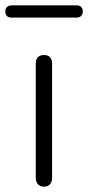

<svg xmlns="http://www.w3.org/2000/svg" viewBox="-54 -695 330 719"><path d="M111 4Q96 4 88 -5Q80 -14 80 -29V-457Q80 -473 88 -481Q96 -489 111 -489Q125 -489 133 -481Q141 -473 141 -457V-29Q141 -14 133.5 -5Q126 4 111 4ZM-9 -629Q-34 -629 -34 -652Q-34 -663 -27.5 -669Q-21 -675 -9 -675H231Q256 -675 256 -652Q256 -641 249.5 -635Q243 -629 231 -629Z"/></svg>

Font: Nunito ExtraLight Light
Style: Regular
Weight: 300
Version: Version 3.602